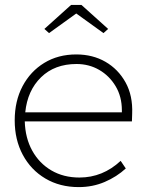

<svg xmlns="http://www.w3.org/2000/svg" viewBox="-20 -753 595 783"><path d="M301 10Q224 10 165 -25Q106 -60 73 -121.5Q40 -183 40 -262Q40 -341 72 -401.5Q104 -462 160.5 -496.5Q217 -531 291 -531Q358 -531 410 -501Q462 -471 492 -417Q522 -363 519 -289L518 -258H81Q83 -190 111.5 -138.5Q140 -87 189.5 -58Q239 -29 304 -29Q399 -29 472 -97L493 -66Q456 -32 407 -11Q358 10 301 10ZM292 -492Q203 -492 147.5 -438Q92 -384 83 -295H477V-303Q477 -359 451.5 -401.5Q426 -444 384.5 -468Q343 -492 292 -492ZM180 -618 161 -635 270 -733H312L421 -635L402 -618L291 -698Z"/></svg>

Font: Readex Pro Light
Style: Regular
Weight: 300
Designer: Bonnie Shaver-Troup, Thomas Jockin
Foundry: Lexend
Version: Version 1.200; ttfautohint (v1.8.3)